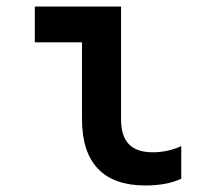

<svg xmlns="http://www.w3.org/2000/svg" viewBox="-20 -560 640 590"><path d="M352 -193Q352 -142 376 -117Q400 -92 450 -92Q471 -92 493 -96.5Q515 -101 537 -111V-11Q514 0 486 5Q458 10 427 10Q330 10 281 -41.5Q232 -93 232 -193V-430H87V-540H352Z"/></svg>

Font: CommitMonoV143 ExtLt
Style: Regular
Weight: 200
Monospace: yes
Designer: Eigil Nikolajsen
Foundry: Eigil Nikolajsen
Version: Version 1.143